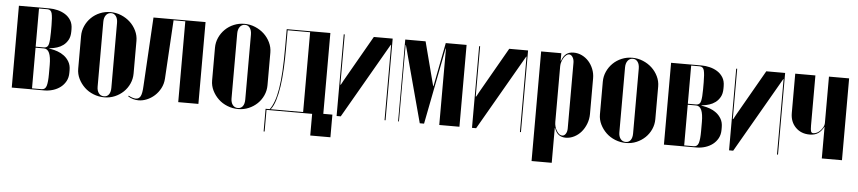

<svg xmlns="http://www.w3.org/2000/svg" viewBox="-41 -747 5170 1157"><g transform="rotate(5 2543.5 -168.5)"><path d="M363 -368Q363 -337 351.5 -316.5Q340 -296 323 -283.5Q306 -271 286.5 -265Q267 -259 250 -257L240 -256V-254L250 -252Q269 -249 290.5 -241.5Q312 -234 330.5 -220Q349 -206 361 -185Q373 -164 373 -135V-119Q373 -90 361 -68Q349 -46 329.5 -31Q310 -16 284.5 -8Q259 0 233 0H35V-495H221Q244 -495 269 -489Q294 -483 315 -470Q336 -457 349.5 -435.5Q363 -414 363 -382ZM208 -258Q230 -258 235.5 -281.5Q241 -305 241 -353V-395Q241 -443 235.5 -466Q230 -489 208 -489H157V-258ZM251 -156Q251 -252 208 -252H157V-6H215Q237 -6 244 -29Q251 -52 251 -100Z M589 -505Q623 -505 654 -492Q685 -479 708 -457.5Q731 -436 745 -407Q759 -378 759 -346V-148Q759 -116 746 -87Q733 -58 710.5 -36.5Q688 -15 658.5 -2.5Q629 10 595 10Q561 10 529.5 -2.5Q498 -15 475 -37Q452 -59 438 -87.5Q424 -116 424 -148V-346Q424 -378 437 -407Q450 -436 472.5 -458Q495 -480 525 -492.5Q555 -505 589 -505ZM593 -499Q573 -499 561.5 -483.5Q550 -468 550 -443V-51Q550 -26 561.5 -11Q573 4 593 4Q612 4 622.5 -10.5Q633 -25 633 -51V-443Q633 -469 622 -484Q611 -499 593 -499Z M741 -13Q752 -7 763.5 -3Q775 1 785 1Q804 1 813.5 -16Q823 -33 825 -80L849 -495H1164V0H1042V-489H971L950 -134Q948 -102 934 -75.5Q920 -49 899 -30Q878 -11 852.5 -0.5Q827 10 802 10Q769 10 739 -8Z M1399 -505Q1433 -505 1464 -492Q1495 -479 1518 -457.5Q1541 -436 1555 -407Q1569 -378 1569 -346V-148Q1569 -116 1556 -87Q1543 -58 1520.5 -36.5Q1498 -15 1468.5 -2.5Q1439 10 1405 10Q1371 10 1339.5 -2.5Q1308 -15 1285 -37Q1262 -59 1248 -87.5Q1234 -116 1234 -148V-346Q1234 -378 1247 -407Q1260 -436 1282.5 -458Q1305 -480 1335 -492.5Q1365 -505 1399 -505ZM1403 -499Q1383 -499 1371.5 -483.5Q1360 -468 1360 -443V-51Q1360 -26 1371.5 -11Q1383 4 1403 4Q1422 4 1432.5 -10.5Q1443 -25 1443 -51V-443Q1443 -469 1432 -484Q1421 -499 1403 -499Z M1570 131V-6H1595Q1610 -26 1621.5 -57.5Q1633 -89 1640.5 -134.5Q1648 -180 1651.5 -241.5Q1655 -303 1655 -384V-495H1919V-6H1974V131H1852V0H1576V131ZM1797 -6V-489H1661V-373Q1661 -312 1658 -254.5Q1655 -197 1648 -149Q1641 -101 1629.5 -64Q1618 -27 1601 -6Z M2296 -494V0H2290V-456H2288L2025 0H2000V-494H2006V-190H2009L2024 -218L2182 -494Z M2743 0H2621V-462H2619L2529 0H2503L2379 -462H2377V0H2372V-495H2495L2564 -230H2566L2617 -495H2743Z M3115 -494V0H3109V-456H3107L2844 0H2819V-494H2825V-190H2828L2843 -218L3001 -494Z M3194 -495H3316V-449H3318Q3329 -480 3346.5 -492.5Q3364 -505 3390 -505Q3417 -505 3440.5 -493.5Q3464 -482 3481.5 -462.5Q3499 -443 3509.5 -416.5Q3520 -390 3520 -361V-145Q3520 -114 3509 -85.5Q3498 -57 3480 -36Q3462 -15 3437.5 -2.5Q3413 10 3386 10Q3362 10 3345 -2Q3328 -14 3318 -43H3316V168H3194ZM3316 -80Q3316 -50 3331 -25.5Q3346 -1 3364 -1Q3377 -1 3385.5 -14Q3394 -27 3394 -47V-444Q3394 -464 3385 -478Q3376 -492 3363 -492Q3355 -492 3346.5 -485Q3338 -478 3331.5 -467.5Q3325 -457 3320.5 -443.5Q3316 -430 3316 -417Z M3745 -505Q3779 -505 3810 -492Q3841 -479 3864 -457.5Q3887 -436 3901 -407Q3915 -378 3915 -346V-148Q3915 -116 3902 -87Q3889 -58 3866.5 -36.5Q3844 -15 3814.5 -2.5Q3785 10 3751 10Q3717 10 3685.5 -2.5Q3654 -15 3631 -37Q3608 -59 3594 -87.5Q3580 -116 3580 -148V-346Q3580 -378 3593 -407Q3606 -436 3628.5 -458Q3651 -480 3681 -492.5Q3711 -505 3745 -505ZM3749 -499Q3729 -499 3717.5 -483.5Q3706 -468 3706 -443V-51Q3706 -26 3717.5 -11Q3729 4 3749 4Q3768 4 3778.5 -10.5Q3789 -25 3789 -51V-443Q3789 -469 3778 -484Q3767 -499 3749 -499Z M4308 -368Q4308 -337 4296.5 -316.5Q4285 -296 4268 -283.5Q4251 -271 4231.5 -265Q4212 -259 4195 -257L4185 -256V-254L4195 -252Q4214 -249 4235.5 -241.5Q4257 -234 4275.5 -220Q4294 -206 4306 -185Q4318 -164 4318 -135V-119Q4318 -90 4306 -68Q4294 -46 4274.5 -31Q4255 -16 4229.5 -8Q4204 0 4178 0H3980V-495H4166Q4189 -495 4214 -489Q4239 -483 4260 -470Q4281 -457 4294.5 -435.5Q4308 -414 4308 -382ZM4153 -258Q4175 -258 4180.5 -281.5Q4186 -305 4186 -353V-395Q4186 -443 4180.5 -466Q4175 -489 4153 -489H4102V-258ZM4196 -156Q4196 -252 4153 -252H4102V-6H4160Q4182 -6 4189 -29Q4196 -52 4196 -100Z M4670 -494V0H4664V-456H4662L4399 0H4374V-494H4380V-190H4383L4398 -218L4556 -494Z M4934 -191Q4919 -163 4899 -150Q4879 -137 4849 -137Q4797 -137 4764 -170.5Q4731 -204 4731 -257V-495H4853V-192Q4853 -166 4856.5 -156.5Q4860 -147 4871 -147Q4882 -147 4893.5 -153Q4905 -159 4914 -169Q4923 -179 4929 -190.5Q4935 -202 4935 -213V-495H5057V0H4935V-191Z"/></g></svg>

Font: Moniqa Black Display
Style: Regular
Weight: 900
Designer: Rajesh Rajput
Foundry: Rajesh Rajput
Version: Version 1.000